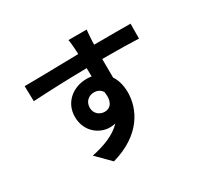

<svg xmlns="http://www.w3.org/2000/svg" viewBox="-178 -1022 1357 1310"><g transform="rotate(-30 500.0 -367.0)"><path d="M403 -329C403 -381 441 -407 479 -407C507 -407 530 -396 544 -372C557 -286 520 -255 479 -255C440 -255 403 -283 403 -329ZM931 -688C879 -689 744 -688 644 -688C644 -700 645 -710 645 -718C646 -734 649 -787 652 -803H508C512 -787 515 -749 517 -717C518 -710 518 -699 518 -687C385 -685 205 -680 92 -680L95 -560C217 -567 370 -573 520 -575L521 -509C509 -511 496 -512 482 -512C374 -512 284 -439 284 -327C284 -206 378 -145 455 -145C471 -145 486 -147 500 -150C445 -91 358 -58 258 -37L363 69C605 1 681 -163 681 -292C681 -344 669 -392 644 -429C644 -472 644 -526 643 -576C777 -576 870 -574 930 -571Z"/></g></svg>

Font: Noto Sans CJK KR Bold
Style: Regular
Weight: 700
Designer: Ryoko NISHIZUKA (kana & ideographs); Paul D. Hunt (Latin, Greek & Cyrillic); Wenlong ZHANG (bopomofo); Sandoll Communica
Foundry: Adobe Systems Incorporated
Version: Version 1.004;PS 1.004;hotconv 1.0.82;makeotf.lib2.5.63406